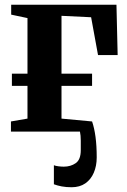

<svg xmlns="http://www.w3.org/2000/svg" viewBox="-20 -553 535 807"><path d="M281 234Q258 234 239.5 230.5Q221 227 206.5 221.5V141.5Q213.5 144.5 226 146Q238.5 147.5 248 147.5Q277 147.5 298.2 132.8Q319.5 118 319.5 78Q319.5 59.5 319.5 37.8Q319.5 16 316 0H26V-42.5L95.5 -54.5V-192H30V-243.5H95.5V-477L27 -491.5V-533H469.5L474.5 -321.5H392L363 -480.5L238.5 -486.5V-243.5H367V-192H238.5V-54.5L367 -42.5Q376.5 -15 381.5 22.5Q386.5 60 386.5 108.5Q386.5 144.5 374.2 173Q362 201.5 338.5 217.8Q315 234 281 234Z"/></svg>

Font: Merriweather 72pt
Style: Bold
Weight: 700
Version: Version 2.100